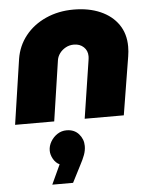

<svg xmlns="http://www.w3.org/2000/svg" viewBox="-57 -578 732 929"><g transform="rotate(-5 309.0 -113.5)"><path d="M5 0 52 -316Q62 -379 100.5 -427.5Q139 -476 200 -503.5Q261 -531 335 -531Q409 -531 465 -506.5Q521 -482 552 -437Q583 -392 583 -330Q583 -319 582 -306Q581 -293 579 -282L533 0H343L386 -279Q387 -284 387.5 -290.5Q388 -297 388 -300Q388 -327 369.5 -344.5Q351 -362 322 -362Q300 -362 282 -352Q264 -342 253 -327Q242 -312 239 -295L195 0ZM159 304 203 209Q184 200 172.5 179.5Q161 159 161 139Q161 116 173.5 95Q186 74 206 61Q226 48 250 48Q288 48 310 73Q332 98 332 131Q332 153 324 174.5Q316 196 302 222L260 304Z"/></g></svg>

Font: MuseoModerno Thin Black
Style: Italic
Weight: 900
Italic angle: -9°
Version: Version 1.003